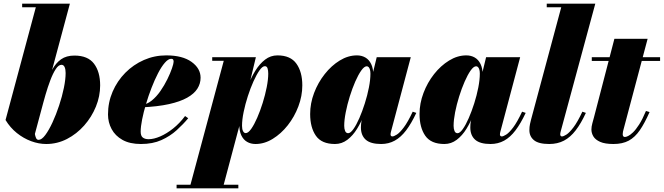

<svg xmlns="http://www.w3.org/2000/svg" viewBox="-20 -770 3596 1040"><path d="M230.5 10Q190 10 148.8 -5.2Q107.5 -20.5 71.2 -49.5Q35 -78.5 10 -120L174 -730.5H100V-750H358.5L169 -44.5Q170.5 -33.5 175 -23Q179.5 -12.5 189 -12.5Q206 -12.5 225.5 -38.8Q245 -65 264.5 -107.2Q284 -149.5 300.2 -198.5Q316.5 -247.5 326 -294Q335.5 -340.5 335.5 -374.5Q335.5 -394.5 330 -406.8Q324.5 -419 313 -419Q297 -419 281.8 -395.5Q266.5 -372 252.5 -335Q238.5 -298 226.5 -256.8Q214.5 -215.5 205 -180H187.5Q207.5 -246.5 224.5 -299.8Q241.5 -353 261.8 -390.8Q282 -428.5 310.8 -448.8Q339.5 -469 383 -469Q456 -469 489.2 -425Q522.5 -381 522.5 -307.5Q522.5 -249 499.5 -192.5Q476.5 -136 436 -90.2Q395.5 -44.5 342.8 -17.2Q290 10 230.5 10Z M743.5 10Q683 10 643.5 -12.2Q604 -34.5 584.5 -71Q565 -107.5 565 -150Q565 -215.5 590 -273.5Q615 -331.5 658.8 -375.8Q702.5 -420 759.5 -445Q816.5 -470 880.5 -470Q968.5 -470 1017.5 -434.8Q1066.5 -399.5 1066.5 -349Q1066.5 -317 1049 -289.5Q1031.5 -262 993.8 -240.8Q956 -219.5 895.2 -206Q834.5 -192.5 747.5 -188.5V-202.5Q775.5 -204 801.5 -225Q827.5 -246 849 -277Q870.5 -308 886.5 -340.8Q902.5 -373.5 911.5 -399.8Q920.5 -426 920.5 -436Q920.5 -443 917.8 -447.2Q915 -451.5 907 -451.5Q891.5 -451.5 873 -430.2Q854.5 -409 836 -373.2Q817.5 -337.5 800.8 -294.2Q784 -251 770.8 -206.5Q757.5 -162 749.8 -122.8Q742 -83.5 742 -57Q742 -34 753.5 -25Q765 -16 785 -16Q813 -16 847.8 -31Q882.5 -46 917.8 -74Q953 -102 982.5 -141.5L999.5 -129.5Q972.5 -97 937 -64.8Q901.5 -32.5 854.2 -11.2Q807 10 743.5 10Z M1006.5 250 1192 -440.5H1129.5V-460H1366L1322.5 -279L1297 -188.5L1293 -150L1186.5 250ZM936.5 250V230.5H1271V250ZM1311 -49Q1324.5 -49 1340.8 -72Q1357 -95 1373.2 -132.2Q1389.5 -169.5 1403 -212.8Q1416.5 -256 1424.8 -298Q1433 -340 1433 -371.5Q1433 -388 1429.2 -399.8Q1425.5 -411.5 1414.5 -411.5Q1401.5 -411.5 1385.5 -388.8Q1369.5 -366 1353 -329.2Q1336.5 -292.5 1322.5 -249.2Q1308.5 -206 1299.8 -163.8Q1291 -121.5 1291 -88.5Q1291 -70 1296.5 -59.5Q1302 -49 1311 -49ZM1364 10Q1338.5 10 1318.5 -1.5Q1298.5 -13 1287.2 -36.8Q1276 -60.5 1276 -96.5Q1276 -111.5 1281 -144.5Q1286 -177.5 1296.5 -219.8Q1307 -262 1323.5 -305.8Q1340 -349.5 1363 -386.8Q1386 -424 1415.8 -447Q1445.5 -470 1483 -470Q1553.5 -470 1585.5 -425.2Q1617.5 -380.5 1617.5 -307.5Q1617.5 -250 1596.2 -193.8Q1575 -137.5 1538.8 -91.5Q1502.5 -45.5 1457.2 -17.8Q1412 10 1364 10Z M1794.5 10Q1722 10 1691 -34.8Q1660 -79.5 1660 -152.5Q1660 -210 1681.2 -266.2Q1702.5 -322.5 1738.8 -368.5Q1775 -414.5 1820.2 -442.2Q1865.5 -470 1913.5 -470Q1939 -470 1959 -458.5Q1979 -447 1990.5 -423.2Q2002 -399.5 2002 -363.5Q2002 -347.5 1996.8 -314.2Q1991.5 -281 1981 -238.8Q1970.5 -196.5 1953.8 -153Q1937 -109.5 1914.2 -72.5Q1891.5 -35.5 1861.5 -12.8Q1831.5 10 1794.5 10ZM1866 -48.5Q1878.5 -48.5 1894.5 -71Q1910.5 -93.5 1926.5 -130.2Q1942.5 -167 1956.2 -210.2Q1970 -253.5 1978.2 -295.8Q1986.5 -338 1986.5 -371Q1986.5 -383.5 1984 -392.5Q1981.5 -401.5 1977 -406.2Q1972.5 -411 1966.5 -411Q1953 -411 1936.8 -388Q1920.5 -365 1904.2 -327.8Q1888 -290.5 1874.5 -247.2Q1861 -204 1852.8 -162Q1844.5 -120 1844.5 -88.5Q1844.5 -72 1849.5 -60.2Q1854.5 -48.5 1866 -48.5ZM2044.5 10Q1987.5 10 1961.2 -13.2Q1935 -36.5 1935 -79.5Q1935 -90 1935.8 -97.5Q1936.5 -105 1937.5 -110L1953.5 -184L1979.5 -265.5L1993 -346.5L2020.5 -460H2205L2097.5 -55.5Q2095.5 -48 2095.5 -41Q2095.5 -37 2098 -34Q2100.5 -31 2105.5 -31Q2113.5 -31 2129.5 -41Q2145.5 -51 2167.2 -79.8Q2189 -108.5 2215.5 -165L2235 -158.5Q2208 -101 2179.8 -63.8Q2151.5 -26.5 2118.2 -8.2Q2085 10 2044.5 10Z M2387 10Q2314.5 10 2283.5 -34.8Q2252.5 -79.5 2252.5 -152.5Q2252.5 -210 2273.8 -266.2Q2295 -322.5 2331.2 -368.5Q2367.5 -414.5 2412.8 -442.2Q2458 -470 2506 -470Q2531.5 -470 2551.5 -458.5Q2571.5 -447 2583 -423.2Q2594.5 -399.5 2594.5 -363.5Q2594.5 -347.5 2589.2 -314.2Q2584 -281 2573.5 -238.8Q2563 -196.5 2546.2 -153Q2529.5 -109.5 2506.8 -72.5Q2484 -35.5 2454 -12.8Q2424 10 2387 10ZM2458.5 -48.5Q2471 -48.5 2487 -71Q2503 -93.5 2519 -130.2Q2535 -167 2548.8 -210.2Q2562.5 -253.5 2570.8 -295.8Q2579 -338 2579 -371Q2579 -383.5 2576.5 -392.5Q2574 -401.5 2569.5 -406.2Q2565 -411 2559 -411Q2545.5 -411 2529.2 -388Q2513 -365 2496.8 -327.8Q2480.5 -290.5 2467 -247.2Q2453.5 -204 2445.2 -162Q2437 -120 2437 -88.5Q2437 -72 2442 -60.2Q2447 -48.5 2458.5 -48.5ZM2637 10Q2580 10 2553.8 -13.2Q2527.5 -36.5 2527.5 -79.5Q2527.5 -90 2528.2 -97.5Q2529 -105 2530 -110L2546 -184L2572 -265.5L2585.5 -346.5L2613 -460H2797.5L2690 -55.5Q2688 -48 2688 -41Q2688 -37 2690.5 -34Q2693 -31 2698 -31Q2706 -31 2722 -41Q2738 -51 2759.8 -79.8Q2781.5 -108.5 2808 -165L2827.5 -158.5Q2800.5 -101 2772.2 -63.8Q2744 -26.5 2710.8 -8.2Q2677.5 10 2637 10Z M2955 10Q2897.5 10 2872.5 -10.5Q2847.5 -31 2847.5 -65Q2847.5 -83 2850.8 -98Q2854 -113 2856.5 -122L3020 -730.5H2941.5V-750H3204.5L3017.5 -59.5Q3016.5 -55 3015.5 -51Q3014.5 -47 3014.5 -43.5Q3014.5 -31 3024 -31Q3032.5 -31 3048.2 -41Q3064 -51 3086 -79.8Q3108 -108.5 3134.5 -165L3153.5 -158.5Q3127 -101 3098.2 -63.8Q3069.5 -26.5 3034.8 -8.2Q3000 10 2955 10Z M3303 10Q3257 10 3231 -1.5Q3205 -13 3194.2 -31Q3183.5 -49 3183.5 -68.5Q3183.5 -84 3188.5 -102Q3193.5 -120 3197.5 -135L3308 -560H3488L3357.5 -69Q3356 -63.5 3354.5 -56.8Q3353 -50 3353 -43.5Q3353 -28 3365 -28Q3371 -28 3382.2 -33.2Q3393.5 -38.5 3408.8 -53Q3424 -67.5 3442 -95.5Q3460 -123.5 3479 -169L3498.5 -163Q3472 -103 3445.8 -64.8Q3419.5 -26.5 3385.8 -8.2Q3352 10 3303 10ZM3185.5 -440V-460H3555.5V-440Z"/></svg>

Font: Bodoni Moda 11pt Black
Style: Italic
Weight: 900
Italic angle: -13°
Designer: Owen Earl
Foundry: indestructible type
Version: Version 2.004